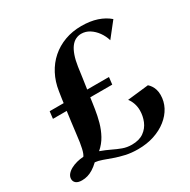

<svg xmlns="http://www.w3.org/2000/svg" viewBox="-168 -914 1071 1081"><g transform="rotate(-30 367.0 -373.5)"><path d="M428 7.5Q384.5 7.5 348 -0.8Q311.5 -9 281 -20Q250.5 -31 225.2 -40Q200 -49 179 -51Q159 -32 140.5 -20.5Q122 -9 104.2 -3.8Q86.5 1.5 67 1.5Q41.5 1.5 29 -8.8Q16.5 -19 16.5 -35.5Q16.5 -51.5 27.2 -64.8Q38 -78 55.8 -87.8Q73.5 -97.5 95.5 -103.2Q117.5 -109 139 -110Q144 -117 148 -127.5Q152 -138 155.5 -153.5Q159 -169 162.5 -190.5Q166.5 -220.5 170.5 -252.5Q174.5 -284.5 178.5 -316.8Q182.5 -349 187 -380.5H97.5L103 -427H194Q195.5 -439 197.2 -451Q199 -463 200.8 -474.8Q202.5 -486.5 204.5 -498.5Q213 -556 237.8 -603Q262.5 -650 300.8 -683.5Q339 -717 388.5 -735.2Q438 -753.5 496.5 -753.5Q553.5 -753.5 597.8 -738.8Q642 -724 673 -697L598.5 -602.5Q589.5 -633 571 -658.8Q552.5 -684.5 527.8 -700.2Q503 -716 474 -716Q455 -716 437.8 -707.5Q420.5 -699 406.8 -680.8Q393 -662.5 382.8 -633.5Q372.5 -604.5 366.5 -564Q362 -530 357 -495.5Q352 -461 347 -427H488.5L483 -380.5H340Q338 -364.5 335.2 -346.5Q332.5 -328.5 329.5 -308.5Q323.5 -269.5 312.8 -230.2Q302 -191 282.8 -155.8Q263.5 -120.5 231.5 -93Q267 -80 295.8 -66Q324.5 -52 351.8 -42Q379 -32 410.5 -32Q458.5 -32 488.2 -53.2Q518 -74.5 531.8 -108Q545.5 -141.5 545.5 -177.5Q545.5 -202 537.8 -224Q530 -246 517.5 -261.5L655 -277Q664 -269.5 672 -257.8Q680 -246 685 -230.5Q690 -215 690 -195Q690 -153 670.8 -116.5Q651.5 -80 616.2 -52Q581 -24 533.2 -8.2Q485.5 7.5 428 7.5Z"/></g></svg>

Font: Merriweather 120pt ExtraBold
Style: Italic
Weight: 800
Italic angle: -7.8°
Version: Version 2.101